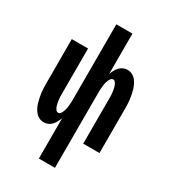

<svg xmlns="http://www.w3.org/2000/svg" viewBox="-225 -849 1049 1177"><g transform="rotate(30 300.0 -260.0)"><path d="M243 215V-71Q238 -57 230.5 -42.5Q223 -28 212.5 -16.5Q202 -5 187.5 1.5Q173 8 157 8Q140 8 124.5 0.5Q109 -7 98.5 -19.5Q88 -32 80.5 -47Q73 -62 68.5 -78Q64 -94 60.5 -110.5Q57 -127 55 -143.5Q53 -160 52.5 -176.5Q52 -193 52 -210V-520H167V-210Q167 -201 167 -192.5Q167 -184 167.5 -175.5Q168 -167 169 -158.5Q170 -150 171.5 -141.5Q173 -133 175 -125Q177 -117 180.5 -109Q184 -101 190 -94Q196 -87 205 -87Q213 -87 219 -94Q225 -101 228.5 -109Q232 -117 234.5 -125Q237 -133 238.5 -141.5Q240 -150 240.5 -158.5Q241 -167 242 -175.5Q243 -184 243 -192.5Q243 -201 243 -210V-735H357V-449Q362 -463 369.5 -477.5Q377 -492 387.5 -503.5Q398 -515 412.5 -521.5Q427 -528 443 -528Q460 -528 475.5 -520.5Q491 -513 501.5 -500.5Q512 -488 519.5 -473Q527 -458 531.5 -442Q536 -426 539.5 -409.5Q543 -393 545 -376.5Q547 -360 547.5 -343.5Q548 -327 548 -310V0H433V-310Q433 -319 433 -327.5Q433 -336 432.5 -344.5Q432 -353 431 -361.5Q430 -370 428.5 -378.5Q427 -387 425 -395Q423 -403 419.5 -411Q416 -419 410 -426Q404 -433 395 -433Q387 -433 381 -426Q375 -419 371.5 -411Q368 -403 365.5 -395Q363 -387 361.5 -378.5Q360 -370 359.5 -361.5Q359 -353 358 -344.5Q357 -336 357 -327.5Q357 -319 357 -310V215Z"/></g></svg>

Font: Iosevka Extrabold Extended
Style: Regular
Weight: 800
Width: 7
Monospace: yes
Designer: Belleve Invis
Foundry: Belleve Invis
Version: Version 32.5.0; ttfautohint (v1.8.4)